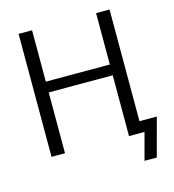

<svg xmlns="http://www.w3.org/2000/svg" viewBox="-127 -835 997 1101"><g transform="rotate(-15 371.5 -285.0)"><path d="M165 -730V-425H545V-730H625V-67H728L667 160H594L637 0H625H585H545V-361H165V0H85V-730Z"/></g></svg>

Font: M PLUS 1p
Style: Regular
Weight: 400
Version: Version 1.062